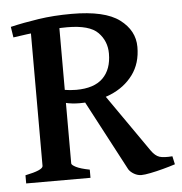

<svg xmlns="http://www.w3.org/2000/svg" viewBox="-46 -623 638 674"><g transform="rotate(-5 273.0 -286.5)"><path d="M450.7 -443.4Q450.7 -385.7 421.1 -345.7Q391.6 -305.7 341.8 -284.9Q292 -264.2 231.4 -264.2Q219.2 -264.2 205.8 -265.6Q192.4 -267.1 178.2 -270.5L175.8 -316.4Q191.9 -314 202.1 -313Q212.4 -312 223.6 -312Q287.1 -312 318.1 -342.8Q349.1 -373.5 349.1 -429.2Q349.1 -473.1 319.3 -503.4Q289.6 -533.7 210.9 -533.7Q171.9 -533.7 118.9 -527.6Q65.9 -521.5 20 -514.6L14.2 -552.2Q60.1 -563 113.5 -571Q167 -579.1 230.5 -579.1Q347.2 -579.1 398.9 -540.3Q450.7 -501.5 450.7 -443.4ZM545.9 -21.5Q526.4 -15.1 502.7 -8.8Q479 -2.4 458 1.7Q437 5.9 425.8 5.9Q412.6 5.9 400.1 -1.2Q387.7 -8.3 381.3 -18.1L245.6 -274.9L307.1 -304.2L465.3 -77.1Q479 -57.6 494.1 -52.7Q509.3 -47.9 539.6 -50.3ZM20 0V-28.8Q82.5 -41.5 82.5 -56.2V-540.5H183.6V-56.2Q183.6 -50.8 198.7 -43Q213.9 -35.2 246.6 -28.8V0Z"/></g></svg>

Font: Dai Banna SIL Medium
Style: Regular
Weight: 500
Designer: Victor Gaultney
Foundry: SIL International
Version: Version 4.000